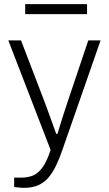

<svg xmlns="http://www.w3.org/2000/svg" viewBox="-20 -720 522 922"><path d="M96 182Q82 182 70 180.5Q58 179 48 178V133H83Q110 133 134.5 124.5Q159 116 181.5 87.5Q204 59 223 0L20 -526H81L191 -239Q199 -218 209.5 -189Q220 -160 231 -130Q242 -100 250 -77H256Q261 -94 267.5 -115Q274 -136 281 -158.5Q288 -181 295 -201.5Q302 -222 307 -238L404 -526H463L281 -4Q266 40 249.5 74.5Q233 109 212.5 133Q192 157 163.5 169.5Q135 182 96 182ZM101 -652V-700H398V-652Z"/></svg>

Font: Archivo SemiBold ExtraLight
Style: Regular
Weight: 250
Version: Version 2.001